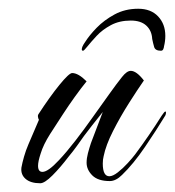

<svg xmlns="http://www.w3.org/2000/svg" viewBox="-20 -416 400 439"><path d="M296 -396Q325 -396 341.5 -378.5Q358 -361 358 -334Q358 -322 355 -310Q355 -308 353.5 -304Q352 -300 348 -300Q335 -300 332.5 -308.5Q330 -317 328 -327Q327 -346 314.5 -357.5Q302 -369 279 -369Q253 -369 233.5 -358.5Q214 -348 201 -334Q188 -320 180 -310Q172 -300 170 -300Q167 -300 167 -303Q167 -309 174 -319Q184 -335 201 -352.5Q218 -370 242 -383Q266 -396 296 -396ZM72 3Q50 3 38.5 -7Q27 -17 29 -33Q31 -44 35 -58Q39 -72 45 -86L69 -142Q68 -144 67.5 -145.5Q67 -147 67 -148Q66 -152 68 -155Q94 -195 116 -222Q138 -249 145 -249Q159 -249 178 -230Q165 -214 151 -194.5Q137 -175 124 -155Q110 -134 94.5 -109.5Q79 -85 73 -65Q67 -47 67 -37Q67 -23 77 -23Q90 -23 115 -50Q132 -68 152.5 -94.5Q173 -121 192 -148Q212 -176 229.5 -200.5Q247 -225 259 -240Q270 -254 279 -254Q292 -254 309 -232Q295 -212 275 -180.5Q255 -149 238.5 -116.5Q222 -84 217 -59Q216 -55 215.5 -51Q215 -47 215 -42Q215 -13 230 -13Q238 -13 249.5 -22Q261 -31 272 -43Q283 -55 289 -63Q321 -106 350 -152Q356 -161 358 -161Q360 -161 359.5 -157.5Q359 -154 358 -152Q338 -119 311.5 -80Q285 -41 259 -16Q245 -2 231 -2Q204 -2 191 -15Q178 -28 178 -44Q178 -54 181 -65.5Q184 -77 188 -89L215 -160Q200 -141 190 -128.5Q180 -116 172 -105Q165 -95 156 -82.5Q147 -70 137 -58Q118 -33 100 -15Q82 3 72 3Z"/></svg>

Font: The Nautigal
Style: Regular
Weight: 400
Designer: Robert E. Leuschke
Foundry: Robert E. Leuschke
Version: Version 1.100; ttfautohint (v1.8.3)